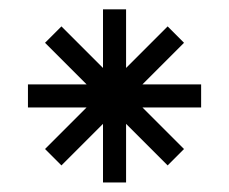

<svg xmlns="http://www.w3.org/2000/svg" viewBox="-20 -695 484 406"><path d="M281.2 -467.8 369.1 -379.9 334.5 -345.2 246.6 -433.1V-309.1H197.8V-433.1L109.9 -345.2L75.2 -379.9L163.1 -467.8H39.1V-516.6H163.1L75.2 -604.5L109.9 -639.2L197.8 -551.3V-675.3H246.6V-551.3L334.5 -639.2L369.1 -604.5L281.2 -516.6H405.3V-467.8Z"/></svg>

Font: BabelStone Englisc
Style: Regular
Weight: 400
Designer: Andrew West
Foundry: BabelStone
Version: Version 1.000 June 24, 2023